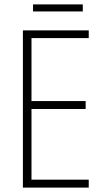

<svg xmlns="http://www.w3.org/2000/svg" viewBox="-20 -852 475 872"><path d="M356 -832H130V-800H356ZM383 0V-36H123V-357H369V-393H123V-679H383V-714H84V0Z"/></svg>

Font: Noto Sans Devanagari UI Condensed ExtraLight
Style: Regular
Weight: 200
Width: 3
Designer: Jelle Bosma - Monotype Design Team
Foundry: Monotype Imaging Inc.
Version: Version 2.004